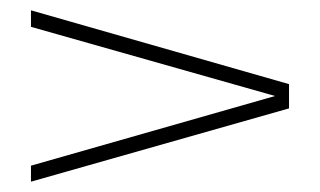

<svg xmlns="http://www.w3.org/2000/svg" viewBox="-20 -486 620 372"><path d="M40 -165 513 -300 40 -434V-466L540 -323V-276L40 -134Z"/></svg>

Font: Urbanist
Style: Regular
Weight: 400
Designer: Corey Hu
Foundry: Corey Hu
Version: Version 1.2; befe77262ef67d88f1d94aa3d2e49ef1327b4483